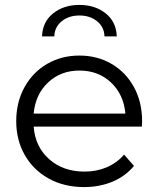

<svg xmlns="http://www.w3.org/2000/svg" viewBox="-20 -756 644 781"><path d="M557 -241H117Q123 -159 180 -108.5Q237 -58 324 -58Q373 -58 414 -75.5Q455 -93 485 -127L525 -81Q490 -39 437.5 -17Q385 5 322 5Q241 5 178.5 -29.5Q116 -64 81 -125Q46 -186 46 -263Q46 -340 79.5 -401Q113 -462 171.5 -496Q230 -530 303 -530Q376 -530 434 -496Q492 -462 525 -401.5Q558 -341 558 -263ZM117 -294H490Q483 -372 431.5 -420.5Q380 -469 303 -469Q227 -469 175.5 -420.5Q124 -372 117 -294ZM303 -736Q367 -736 410 -701.5Q453 -667 455 -608H405Q404 -646 375 -669.5Q346 -693 303 -693Q260 -693 231 -669.5Q202 -646 201 -608H151Q153 -667 196 -701.5Q239 -736 303 -736Z"/></svg>

Font: Montserrat-Regular
Style: Regular
Weight: 400
Version: Version 7.200